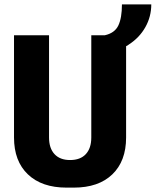

<svg xmlns="http://www.w3.org/2000/svg" viewBox="-20 -847 711 877"><path d="M284 10Q171 10 107.5 -50.5Q44 -111 44 -219V-686H204V-219Q204 -170 229 -143Q254 -116 300 -116Q347 -116 372 -143Q397 -170 397 -219V-686H459Q504 -696 520.5 -730.5Q537 -765 537 -827H671Q671 -771 644 -723Q617 -675 569 -644Q563 -639 556 -636V-219Q556 -111 493 -50.5Q430 10 317 10Z"/></svg>

Font: Chivo Mono Medium
Style: Bold
Weight: 700
Monospace: yes
Version: Version 1.008